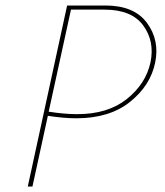

<svg xmlns="http://www.w3.org/2000/svg" viewBox="-20 -678 599 698"><path d="M363 -658Q468 -658 514.5 -594.5Q561 -531 544 -450Q527 -367 452.5 -307.5Q378 -248 258 -248Q211 -248 154 -257L98 0H81L224 -658ZM527 -451Q543 -527 501 -585Q459 -643 360 -643H238L157 -272Q214 -263 261 -263Q372 -263 441 -318Q510 -373 527 -451Z"/></svg>

Font: EauTest Thin
Style: Italic
Weight: 250
Italic angle: -12°
Designer: Christian Thalmann (Catharsis Fonts)
Version: Version 0.001;PS 000.001;hotconv 1.0.88;makeotf.lib2.5.64775